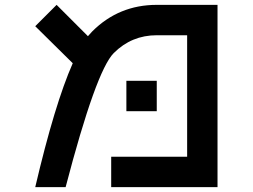

<svg xmlns="http://www.w3.org/2000/svg" viewBox="-20 -770 1040 790"><path d="M500 -312.5V-437.5H625V-312.5ZM279.3 -509.8 125 -662.1 212.9 -750 341.8 -621.1Q351.6 -632.8 359.4 -640.6Q468.8 -750 625 -750H875V0H437.5V-125H750V-625H625Q521.5 -625 448.2 -551.8Q375 -478.5 250 0H125Q205.1 -341.8 279.3 -509.8Z"/></svg>

Font: Xanmono
Style: Regular
Weight: 400
Designer: GGBotNet
Foundry: GGBotNet
Version: 1.00